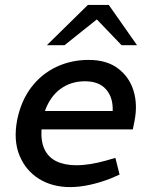

<svg xmlns="http://www.w3.org/2000/svg" viewBox="-20 -755 605 782"><path d="M266 7Q193 7 139 -26.5Q85 -60 59.5 -121.5Q34 -183 50 -267Q66 -345 107.5 -399.5Q149 -454 209.5 -482.5Q270 -511 341 -511Q415 -511 461 -476Q507 -441 524 -385Q541 -329 528 -263L521 -228H149Q146 -178 162 -145.5Q178 -113 211 -97.5Q244 -82 291 -82Q319 -82 349.5 -87Q380 -92 412 -101L450 -112L467 -44L433 -29Q390 -12 347 -2.5Q304 7 266 7ZM163 -303H439Q441 -358 412 -391Q383 -424 326 -424Q269 -424 226.5 -393Q184 -362 163 -303ZM475 -571 361 -690 338 -735H423L538 -571ZM171 -571 338 -735H423L387 -686L243 -571Z"/></svg>

Font: REM
Style: Italic
Weight: 400
Italic angle: -11°
Designer: Octavio Pardo
Foundry: Ashler Design
Version: Version 1.005;gftools[0.9.28]